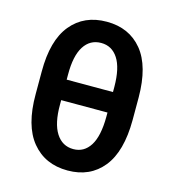

<svg xmlns="http://www.w3.org/2000/svg" viewBox="-110 -822 836 923"><g transform="rotate(15 308.5 -360.0)"><path d="M549.8 -417.5V-305.2Q549.3 -148.4 485.4 -69.3Q421.4 9.8 310.1 9.8Q197.3 9.8 132.1 -69.6Q66.9 -148.9 67.4 -305.2V-417.5Q66.9 -572.8 131.6 -651.4Q196.3 -730 308.6 -730Q420.4 -730 484.9 -651.6Q549.3 -573.2 549.8 -417.5ZM193.4 -411.1H423.8V-437Q423.3 -530.8 392.8 -577.6Q362.3 -624.5 308.6 -624.5Q253.4 -624.5 223.1 -576.9Q192.9 -529.3 193.4 -437ZM423.8 -287.1V-309.1H193.4V-287.1Q192.9 -193.8 223.9 -145.3Q254.9 -96.7 310.1 -96.7Q363.3 -96.7 393.3 -144Q423.3 -191.4 423.8 -287.1Z"/></g></svg>

Font: Interop SemBd
Style: Regular
Weight: 600
Designer: Rasmus Andersson, Google, Jang Haemin
Foundry: jhaemin
Version: Version 1.007